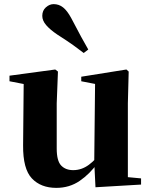

<svg xmlns="http://www.w3.org/2000/svg" viewBox="-20 -894 731 931"><path d="M253 17Q178 17 134.5 -29Q91 -75 92 -189L95 -505L129 -480L26 -500V-527L248 -557L261 -547L255 -393V-174Q255 -114 276.5 -91.5Q298 -69 335 -69Q376 -69 411 -95Q446 -121 472 -160L511 -103H453Q416 -51 366.5 -17Q317 17 253 17ZM443 14 437 -107V-110L441 -487L374 -500V-522L593 -557L604 -547L600 -393V-35L664 -29V1ZM408 -654 386 -637Q363 -655 335 -675Q307 -695 257 -727Q223 -750 204 -772Q185 -794 185 -817Q185 -843 202.5 -858.5Q220 -874 240 -874Q266 -874 286 -858Q306 -842 325 -807Q355 -749 373.5 -715.5Q392 -682 408 -654Z"/></svg>

Font: Noto Serif SC ExtraLight Black
Style: Regular
Weight: 900
Version: Version 2.002-H1;hotconv 1.1.0;makeotfexe 2.6.0